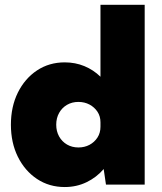

<svg xmlns="http://www.w3.org/2000/svg" viewBox="-20 -752 658 782"><path d="M569.3 0H411.6L402.3 -63.5Q373 -29.3 332.3 -9.8Q291.5 9.8 243.7 9.8Q180.2 9.8 130.6 -23.2Q81.1 -56.2 52.7 -113.5Q24.4 -170.9 24.4 -244.1Q24.4 -317.4 52.7 -374.8Q81.1 -432.1 130.6 -465.1Q180.2 -498 243.7 -498Q286.6 -498 323.7 -482.7Q360.8 -467.3 389.2 -439.5V-732.4H569.3ZM299.3 -151.4Q324.2 -151.4 344.5 -162.1Q364.7 -172.9 377 -191.9Q389.2 -210.9 389.2 -235.8V-253.9Q389.2 -278.3 377 -296.9Q364.7 -315.4 344.5 -326.2Q324.2 -336.9 299.3 -336.9Q273.4 -336.9 252.9 -325Q232.4 -313 220.7 -292Q209 -271 209 -244.1Q209 -217.3 220.7 -196.3Q232.4 -175.3 252.9 -163.3Q273.4 -151.4 299.3 -151.4Z"/></svg>

Font: Kumbh Sans Black
Style: Regular
Weight: 900
Version: Version 1.005